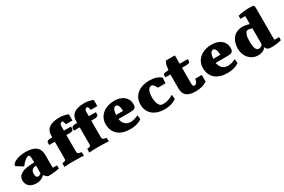

<svg xmlns="http://www.w3.org/2000/svg" viewBox="103 -1811 4358 2943"><g transform="rotate(-30 2282.5 -339.0)"><path d="M326.2 -226.6Q288.1 -226.6 266.8 -202.1Q245.6 -177.7 245.6 -137.7Q245.6 -99.1 257.6 -83.3Q269.5 -67.4 286.6 -67.4Q310.5 -67.4 340.8 -93.3V-226.6ZM621.1 -16.1Q527.8 4.9 417.5 4.9Q398.9 -7.8 384.3 -21.7Q369.6 -35.6 358.9 -49.8Q301.3 10.7 219.7 10.7Q180.7 10.7 148.4 1.5Q116.2 -7.8 93.3 -26.1Q70.3 -44.4 57.6 -71.5Q44.9 -98.6 44.9 -133.8Q44.9 -209 115.7 -246.8Q186.5 -284.7 331.1 -284.7H340.8V-301.3Q340.8 -362.3 335.2 -389.9Q329.6 -417.5 315.4 -417.5Q287.1 -417.5 251 -388.4Q214.8 -359.4 175.3 -308.1L57.6 -383.3Q57.6 -407.7 79.3 -427.5Q101.1 -447.3 135.5 -461.4Q169.9 -475.6 212.4 -483.2Q254.9 -490.7 296.4 -490.7Q356 -490.7 402.3 -481Q448.7 -471.2 480.5 -448Q512.2 -424.8 528.8 -387Q545.4 -349.1 545.4 -293.5Q545.4 -279.8 545.2 -261.7Q544.9 -243.7 544.9 -220.2V-133.8Q544.9 -109.9 545.7 -94.5Q546.4 -79.1 547.4 -72.3Q555.2 -71.8 563.2 -71.5Q571.3 -71.3 580.1 -71.3H621.1Z M871.1 0Q834.5 0 793.7 1.5Q752.9 2.9 705.6 5.4L708.5 -59.1L720.2 -60.5Q737.3 -62.5 747.6 -65.2Q757.8 -67.9 763.4 -73Q769 -78.1 770.8 -86.7Q772.5 -95.2 772.5 -109.4V-402.3H672.4V-438.5Q672.4 -452.6 679.4 -460.9Q686.5 -469.2 697 -473.4Q707.5 -477.5 720.2 -478.8Q732.9 -480 744.1 -480H772.5V-511.2Q772.5 -689.5 1017.6 -689.5Q1059.1 -689.5 1096.7 -681.4Q1134.3 -673.3 1169.4 -658.7V-549.3H1055.2Q1052.7 -558.1 1050.3 -565.4Q1047.9 -572.8 1045.9 -578.6L1039.6 -597.7Q1035.2 -610.8 1035.2 -612.3Q1022.9 -612.3 1012.9 -611.1Q1002.9 -609.9 995.6 -604.2Q988.3 -598.6 983.9 -587.4Q979.5 -576.2 978.5 -556.6V-480H1103V-444.3Q1103 -421.9 1084.5 -412.1Q1065.9 -402.3 1036.6 -402.3H977.1V-126.5Q977.1 -106 979 -94.2Q981 -82.5 988.3 -75.7Q995.6 -68.8 1009.8 -65.4Q1023.9 -62 1048.3 -58.6L1053.7 5.4L974.1 2.4Q939 1.5 913.6 1Q888.2 0.5 871.1 0Z M1311.5 0Q1274.9 0 1234.1 1.5Q1193.4 2.9 1146 5.4L1148.9 -59.1L1160.6 -60.5Q1177.7 -62.5 1188 -65.2Q1198.2 -67.9 1203.9 -73Q1209.5 -78.1 1211.2 -86.7Q1212.9 -95.2 1212.9 -109.4V-402.3H1112.8V-438.5Q1112.8 -452.6 1119.9 -460.9Q1127 -469.2 1137.5 -473.4Q1147.9 -477.5 1160.6 -478.8Q1173.3 -480 1184.6 -480H1212.9V-511.2Q1212.9 -689.5 1458 -689.5Q1499.5 -689.5 1537.1 -681.4Q1574.7 -673.3 1609.9 -658.7V-549.3H1495.6Q1493.2 -558.1 1490.7 -565.4Q1488.3 -572.8 1486.3 -578.6L1480 -597.7Q1475.6 -610.8 1475.6 -612.3Q1463.4 -612.3 1453.4 -611.1Q1443.4 -609.9 1436 -604.2Q1428.7 -598.6 1424.3 -587.4Q1419.9 -576.2 1418.9 -556.6V-480H1543.5V-444.3Q1543.5 -421.9 1524.9 -412.1Q1506.3 -402.3 1477.1 -402.3H1417.5V-126.5Q1417.5 -106 1419.4 -94.2Q1421.4 -82.5 1428.7 -75.7Q1436 -68.8 1450.2 -65.4Q1464.4 -62 1488.8 -58.6L1494.1 5.4L1414.6 2.4Q1379.4 1.5 1354 1Q1328.6 0.5 1311.5 0Z M1914.1 -288.1V-296.9Q1914.1 -321.8 1910.2 -343Q1906.2 -364.3 1898.9 -379.6Q1891.6 -395 1880.6 -403.8Q1869.6 -412.6 1856 -412.6Q1801.8 -412.6 1790 -288.1ZM1935.1 -82.5Q1996.1 -82.5 2071.8 -119.6L2080.6 -46.4Q2000.5 10.7 1873.5 10.7Q1806.2 10.7 1752.2 -6.1Q1698.2 -22.9 1660.2 -55.4Q1622.1 -87.9 1601.6 -135.3Q1581.1 -182.6 1581.1 -243.7Q1581.1 -297.9 1602.1 -343.3Q1623 -388.7 1661.6 -421.4Q1700.2 -454.1 1754.4 -472.4Q1808.6 -490.7 1875.5 -490.7Q1925.8 -490.7 1967.8 -477.5Q2009.8 -464.4 2040.3 -439.9Q2070.8 -415.5 2087.9 -380.1Q2105 -344.7 2105 -300.3Q2105 -273.9 2098.9 -257.3Q2092.8 -240.7 2079.1 -231.4Q2065.4 -222.2 2044.2 -219Q2022.9 -215.8 1992.2 -215.8H1790.5Q1801.8 -154.3 1837.4 -118.4Q1873 -82.5 1935.1 -82.5Z M2497.1 -71.8Q2524.9 -71.8 2548.8 -75.4Q2572.8 -79.1 2595.2 -86.2Q2617.7 -93.3 2639.4 -104Q2661.1 -114.7 2684.6 -129.4L2692.9 -51.3Q2608.9 10.7 2485.8 10.7Q2420.4 10.7 2366.5 -5.9Q2312.5 -22.5 2274.2 -54.2Q2235.8 -85.9 2214.8 -132.1Q2193.8 -178.2 2193.8 -237.3Q2193.8 -303.7 2219 -351.8Q2244.1 -399.9 2285.6 -430.7Q2327.1 -461.4 2381.1 -476.1Q2435.1 -490.7 2492.7 -490.7Q2621.6 -490.7 2696.8 -425.8L2688.5 -329.1H2556.2Q2534.7 -372.1 2517.6 -390.1Q2500.5 -408.2 2483.9 -408.2Q2466.3 -408.2 2451.4 -398.2Q2436.5 -388.2 2425.5 -368.7Q2414.6 -349.1 2408.2 -319.8Q2401.9 -290.5 2401.9 -252Q2401.9 -165 2425.8 -118.4Q2449.7 -71.8 2497.1 -71.8Z M3028.8 10.7Q2981 10.7 2942.6 1.5Q2904.3 -7.8 2877.7 -27.6Q2851.1 -47.4 2836.7 -78.1Q2822.3 -108.9 2822.3 -151.9V-409.7H2733.4V-444.8Q2733.4 -458 2742.9 -464.8Q2752.4 -471.7 2766.8 -474.9Q2781.2 -478 2798.1 -478.5Q2814.9 -479 2829.1 -480L2840.3 -555.2Q2841.3 -562 2843 -569.8Q2844.7 -577.6 2848.6 -585.9L2866.7 -627.9H3027.8V-480H3170.4V-453.6Q3170.4 -437.5 3164.1 -428.5Q3157.7 -419.4 3147.5 -415.3Q3137.2 -411.1 3124.3 -410.4Q3111.3 -409.7 3097.7 -409.7H3027.8V-125Q3027.8 -77.1 3059.1 -77.1Q3072.3 -77.1 3081.8 -83.3Q3091.3 -89.4 3097.9 -98.9Q3104.5 -108.4 3108.4 -119.1Q3112.3 -129.9 3114.7 -139.6L3120.6 -162.6H3235.4V-45.9Q3153.8 10.7 3028.8 10.7Z M3635.3 -288.1V-296.9Q3635.3 -321.8 3631.3 -343Q3627.4 -364.3 3620.1 -379.6Q3612.8 -395 3601.8 -403.8Q3590.8 -412.6 3577.1 -412.6Q3522.9 -412.6 3511.2 -288.1ZM3656.2 -82.5Q3717.3 -82.5 3793 -119.6L3801.8 -46.4Q3721.7 10.7 3594.7 10.7Q3527.3 10.7 3473.4 -6.1Q3419.4 -22.9 3381.3 -55.4Q3343.3 -87.9 3322.8 -135.3Q3302.2 -182.6 3302.2 -243.7Q3302.2 -297.9 3323.2 -343.3Q3344.2 -388.7 3382.8 -421.4Q3421.4 -454.1 3475.6 -472.4Q3529.8 -490.7 3596.7 -490.7Q3647 -490.7 3689 -477.5Q3731 -464.4 3761.5 -439.9Q3792 -415.5 3809.1 -380.1Q3826.2 -344.7 3826.2 -300.3Q3826.2 -273.9 3820.1 -257.3Q3814 -240.7 3800.3 -231.4Q3786.6 -222.2 3765.4 -219Q3744.1 -215.8 3713.4 -215.8H3511.7Q3522.9 -154.3 3558.6 -118.4Q3594.2 -82.5 3656.2 -82.5Z M4178.2 -666Q4273.9 -689.5 4373.5 -689.5H4402.8Q4423.3 -689.5 4435.8 -687.3Q4448.2 -685.1 4455.3 -679.2Q4462.4 -673.3 4464.8 -662.4Q4467.3 -651.4 4467.3 -633.8V-119.1Q4467.3 -85.4 4470.2 -71.8H4551.3V-17.1Q4460.9 5.4 4381.8 5.4Q4358.4 5.4 4341.8 2.9Q4325.2 0.5 4313 -6.1Q4300.8 -12.7 4292.7 -23.4Q4284.7 -34.2 4278.8 -51.3Q4227.1 10.7 4137.7 10.7Q4087.4 10.7 4046.1 -8.5Q4004.9 -27.8 3975.6 -60.8Q3946.3 -93.8 3930.2 -137.7Q3914.1 -181.6 3914.1 -231.4Q3914.1 -290.5 3929.7 -338.4Q3945.3 -386.2 3974.9 -420.2Q4004.4 -454.1 4046.6 -472.4Q4088.9 -490.7 4142.6 -490.7Q4199.7 -490.7 4262.7 -468.3V-610.8H4178.2ZM4195.3 -71.8Q4236.3 -71.8 4264.6 -110.4V-391.6Q4222.2 -408.2 4197.3 -408.2Q4172.9 -408.2 4158.7 -390.6Q4144.5 -373 4137.2 -346.9Q4129.9 -320.8 4127.9 -291Q4126 -261.2 4126 -236.3Q4126 -71.8 4195.3 -71.8Z"/></g></svg>

Font: Tienne Black
Style: Regular
Weight: 900
Designer: vernon adams
Foundry: vernon adams
Version: Version 001.001